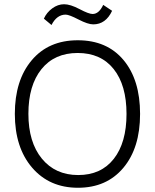

<svg xmlns="http://www.w3.org/2000/svg" viewBox="-20 -878 731 906"><path d="M290 -809Q248 -809 223 -760L187 -790Q200 -819 226.5 -838.5Q253 -858 282.5 -858Q312 -858 355.5 -835Q399 -812 417 -812Q447 -812 467 -855L509 -827Q479 -763 420 -763Q395 -763 350.5 -786Q306 -809 290 -809ZM346.5 -628Q237 -628 175.5 -551.5Q114 -475 114 -341Q114 -207 177.5 -129.5Q241 -52 349 -52Q457 -52 517 -128.5Q577 -205 577 -340.5Q577 -476 516.5 -552Q456 -628 346.5 -628ZM347 -688Q485 -688 563 -594.5Q641 -501 641 -340.5Q641 -180 562 -86Q483 8 348 8Q213 8 131.5 -87Q50 -182 50 -340.5Q50 -499 129.5 -593.5Q209 -688 347 -688Z"/></svg>

Font: Hind Colombo Light
Style: Regular
Weight: 300
Designer: Jyotish Sonowal, Aditi Pimprikar
Foundry: Indian Type Foundry
Version: Version 1.000;PS 1.0;hotconv 1.0.86;makeotf.lib2.5.63406; tt